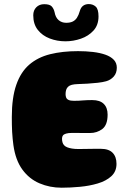

<svg xmlns="http://www.w3.org/2000/svg" viewBox="-20 -874 624 918"><path d="M275 23.5Q218 23.5 168.8 2.5Q119.5 -18.5 86.8 -63.5Q54 -108.5 44 -180.5Q42 -195 40.5 -210.8Q39 -226.5 38 -243.5Q37 -260.5 36.8 -278Q36.5 -295.5 36.5 -314.5Q36.5 -407 57.8 -468.2Q79 -529.5 119.8 -564.8Q160.5 -600 219.5 -614.8Q278.5 -629.5 353 -629.5Q391 -629.5 424.8 -625.5Q458.5 -621.5 484 -612.5Q509.5 -603.5 524 -588.2Q538.5 -573 538.5 -550.5Q538.5 -524.5 523.8 -508Q509 -491.5 487.5 -485.5Q471.5 -481 447.2 -478.2Q423 -475.5 398 -474Q373 -472.5 352.5 -472Q335 -471.5 323.5 -468.5Q312 -465.5 305.5 -459.2Q299 -453 296.2 -444Q293.5 -435 293.5 -423.5Q293.5 -414.5 296.5 -407.2Q299.5 -400 308.2 -396Q317 -392 333.5 -392Q345.5 -392 356.5 -392.5Q367.5 -393 378.2 -394Q389 -395 399.8 -395.2Q410.5 -395.5 421 -395.5Q458 -395.5 476.2 -377.2Q494.5 -359 494.5 -326Q494.5 -276.5 469.2 -257.2Q444 -238 410 -238Q397.5 -238 385.8 -238Q374 -238 363.5 -238.2Q353 -238.5 343.2 -238.5Q333.5 -238.5 325.5 -238.5Q306.5 -238.5 295.8 -235.2Q285 -232 280.8 -226.2Q276.5 -220.5 276.5 -211Q276.5 -201.5 278.8 -193.5Q281 -185.5 286.5 -179.5Q292 -173.5 301.2 -169.8Q310.5 -166 323.8 -163.8Q337 -161.5 355.5 -161.5Q374 -161.5 393.8 -162Q413.5 -162.5 431.5 -162.5Q449.5 -162.5 462 -162.5Q500 -162.5 518.5 -143.5Q537 -124.5 537 -90.5Q537 -54 512 -31.2Q487 -8.5 447.2 3.2Q407.5 15 361.8 19.2Q316 23.5 275 23.5ZM292.5 -676.5Q253 -676.5 217.8 -690Q182.5 -703.5 160.8 -731Q139 -758.5 139 -801Q139 -824.5 153.5 -839.2Q168 -854 191.5 -854Q218 -854 227.8 -842.8Q237.5 -831.5 241 -815.5Q245.5 -790.5 260.2 -777.8Q275 -765 296.5 -765Q315 -765 327.2 -770.8Q339.5 -776.5 347.8 -789Q356 -801.5 361.5 -821Q366.5 -838.5 377.5 -846.5Q388.5 -854.5 404.5 -854.5Q424 -854.5 437.5 -842.5Q451 -830.5 451 -795.5Q451 -754 427 -727.8Q403 -701.5 366.8 -689Q330.5 -676.5 292.5 -676.5Z"/></svg>

Font: Gluten Thin ExtraBold
Style: Regular
Weight: 800
Version: Version 1.300